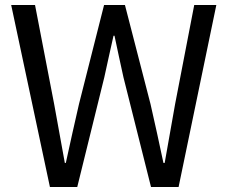

<svg xmlns="http://www.w3.org/2000/svg" viewBox="-20 -753 918 773"><path d="M181 0H291L400 -442C412 -500 425 -553 437 -609H441C453 -553 464 -500 477 -442L588 0H699L851 -733H762L685 -334C671 -256 657 -177 643 -97H638C621 -177 604 -256 586 -334L483 -733H399L298 -334C280 -255 262 -176 245 -97H241C227 -176 212 -255 198 -334L121 -733H25Z"/></svg>

Font: Noto Sans Japanese Regular
Style: Regular
Weight: 400
Designer: Ryoko NISHIZUKA (kana & ideographs); Paul D. Hunt (Latin, Greek & Cyrillic); Wenlong ZHANG (bopomofo); Sandoll Communica
Foundry: Adobe Systems Incorporated
Version: Version 1.000;PS 1;hotconv 1.0.78;makeotf.lib2.5.61930